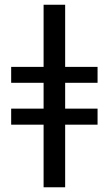

<svg xmlns="http://www.w3.org/2000/svg" viewBox="-20 -793 460 813"><path d="M27.3 -509.8H164.6V-772.9H255.9V-509.8H393.1V-442.4H255.9V-333H393.1V-265.1H255.9V0H164.6V-265.1H27.3V-333H164.6V-442.4H27.3Z"/></svg>

Font: Khmer Busra Bunong
Style: Regular
Weight: 400
Designer: D. Kanjahn
Version: Version 7.100; 2014